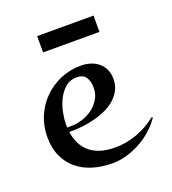

<svg xmlns="http://www.w3.org/2000/svg" viewBox="-90 -489 517 578"><g transform="rotate(-20 168.0 -200.0)"><path d="M335.9 -69.8Q323.2 -51.3 305.4 -35.2Q287.6 -19 266.4 -7.3Q245.1 4.4 221.9 11.2Q198.7 18.1 175.3 18.1Q142.1 18.1 113.3 9.5Q84.5 1 63 -16.6Q41.5 -34.2 29.3 -60.8Q17.1 -87.4 17.1 -123Q17.1 -158.2 30 -188.7Q43 -219.2 65.7 -241.9Q88.4 -264.6 119.1 -277.8Q149.9 -291 185.1 -291Q201.7 -291 216.1 -286.4Q230.5 -281.7 241.2 -272.7Q252 -263.7 258.1 -250.5Q264.2 -237.3 264.2 -220.2Q264.2 -199.7 255.9 -184.1Q247.6 -168.5 233.9 -156.7Q220.2 -145 202.9 -137.2Q185.5 -129.4 166.7 -124.5Q147.9 -119.6 129.6 -117.4Q111.3 -115.2 96.2 -115.2H84.5Q90.8 -70.8 119.6 -47.4Q148.4 -23.9 199.2 -23.9Q235.4 -23.9 269.8 -36.6Q304.2 -49.3 332 -71.8ZM83 -129.9H95.2Q112.8 -129.9 131.3 -135.5Q149.9 -141.1 164.8 -152.1Q179.7 -163.1 189.5 -179.2Q199.2 -195.3 199.2 -215.8Q199.2 -235.8 190.7 -249Q182.1 -262.2 161.1 -262.2Q139.6 -262.2 124.8 -249.3Q109.9 -236.3 100.6 -217.5Q91.3 -198.7 87.2 -178Q83 -157.2 83 -141.1ZM92.3 -419.4H272.9V-367.2H92.3Z"/></g></svg>

Font: Montez
Style: Regular
Weight: 400
Designer: Astigmatic (AOETI)
Foundry: Astigmatic (AOETI)
Version: Version 1.000